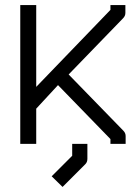

<svg xmlns="http://www.w3.org/2000/svg" viewBox="-20 -617 532 758"><path d="M265 -49H325V10Q325 23 317 31L227 121L184 79L265 -2ZM123 -188V-49H60V-597H123V-274L416 -578V-597H475V-566Q475 -554 466 -545L251 -323L467 -101Q476 -92 476 -80V-49H416V-68L209 -281Z"/></svg>

Font: IBM 3270 Semi-Condensed
Style: Condensed
Weight: 400
Monospace: yes
Version: Version 2.3.1